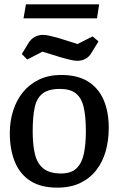

<svg xmlns="http://www.w3.org/2000/svg" viewBox="-20 -850 547 881"><path d="M243 11Q168 11 120 -19.5Q72 -50 48.5 -106.5Q25 -163 25 -240Q25 -293 40 -341Q55 -389 84.5 -426Q114 -463 158.5 -484.5Q203 -506 261 -506Q336 -506 384 -476Q432 -446 455.5 -391.5Q479 -337 479 -263Q479 -206 465 -156.5Q451 -107 422 -69.5Q393 -32 348.5 -10.5Q304 11 243 11ZM260 -54Q307 -54 331.5 -78Q356 -102 365 -145.5Q374 -189 374 -247Q374 -315 364 -358Q354 -401 328 -421.5Q302 -442 255 -442Q202 -442 175 -420.5Q148 -399 139 -356Q130 -313 130 -247Q130 -185 140.5 -142Q151 -99 179.5 -76.5Q208 -54 260 -54ZM335 -571Q320 -571 300.5 -576Q281 -581 262 -586L175 -613L105 -577L80 -602L111 -653Q122 -671 139.5 -680.5Q157 -690 177 -690Q192 -690 211.5 -685Q231 -680 250 -675L336 -648L405 -683L432 -660L400 -608Q390 -590 373 -580.5Q356 -571 335 -571ZM88 -766 99 -830H435L425 -766Z"/></svg>

Font: Faustina Light Medium
Style: Regular
Weight: 500
Version: Version 1.200